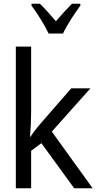

<svg xmlns="http://www.w3.org/2000/svg" viewBox="-20 -1010 540 1030"><path d="M241 -830H318C339 -876 381 -939 411 -980V-990H366C332 -955 314 -936 280 -896C250 -930 219 -967 194 -990H149V-980C184 -933 220 -874 241 -830ZM65 0H147V-201L202 -242L378 0H477L258 -304L465 -536H362L194 -343C173 -319 159 -300 142 -275H141C145 -325 147 -363 147 -410V-760H65Z"/></svg>

Font: Noto Sans Mono ExtraCondensed
Style: Regular
Weight: 400
Width: 2
Designer: Monotype Design Team
Foundry: Monotype Imaging Inc.
Version: Version 2.014